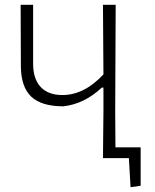

<svg xmlns="http://www.w3.org/2000/svg" viewBox="-20 -659 645 800"><path d="M409 0 411 -194V-294H404Q332 -226 244 -216Q153 -216 110.5 -256Q68 -296 67 -381L66 -639H118V-394Q118 -330 149.5 -296.5Q181 -263 240 -263Q331 -263 411 -349L409 -639H462L460 -197L461 -45H566V115L524 121L517 0Z"/></svg>

Font: Alegreya Sans Light
Style: Regular
Weight: 300
Designer: Juan Pablo del Peral
Foundry: Huerta Tipografica
Version: Version 2.007